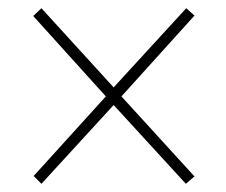

<svg xmlns="http://www.w3.org/2000/svg" viewBox="-20 -594 550 468"><path d="M81 -146 62 -165 238 -359 61 -555 81 -574 257 -381 434 -574 454 -556 276 -359 454 -164 433 -146 257 -338Z"/></svg>

Font: Noto Serif Georgian SemiCondensed Thin
Style: Regular
Weight: 100
Width: 4
Designer: Monotype Design Team, Akaki Razmadze
Foundry: Google LLC
Version: Version 2.003; ttfautohint (v1.8.4.7-5d5b)